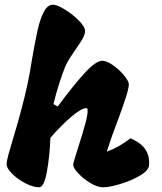

<svg xmlns="http://www.w3.org/2000/svg" viewBox="-20 -795 687 815"><path d="M146 0Q121 0 88 -17Q55 -34 31.5 -57.5Q8 -81 8 -98Q8 -110 16 -139.5Q24 -169 35 -205Q74 -333 96 -434Q108 -490 117 -550Q131 -630 141 -673Q151 -716 166.5 -745.5Q182 -775 205 -775Q222 -775 255.5 -754.5Q289 -734 315 -707.5Q341 -681 341 -664Q341 -649 330.5 -630.5Q320 -612 296 -578Q291 -571 277.5 -550Q264 -529 258 -515Q246 -486 231.5 -441Q217 -396 207 -353L225 -343Q290 -431 338.5 -484Q387 -537 414 -537Q433 -537 460 -518Q487 -499 507 -474.5Q527 -450 527 -437Q526 -419 515.5 -385.5Q505 -352 483 -292Q455 -220 433 -151Q464 -163 485 -175Q506 -187 534 -208Q576 -190 595.5 -163Q615 -136 613 -97Q613 -73 576.5 -51Q540 -29 492.5 -14.5Q445 0 417 0Q394 0 364 -18Q334 -36 312 -59.5Q290 -83 291 -96Q291 -104 301 -134.5Q311 -165 314 -176Q333 -236 342.5 -271.5Q352 -307 352 -324Q352 -336 347 -336Q325 -336 281 -298Q237 -260 194 -210Q191 -132 179 -66Q167 0 146 0Z"/></svg>

Font: Mogra
Style: Regular
Weight: 400
Designer: Lipi Raval
Foundry: Lipi Raval
Version: Version 1.002;PS 1.002;hotconv 1.0.88;makeotf.lib2.5.647800;